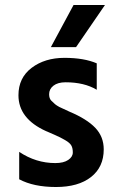

<svg xmlns="http://www.w3.org/2000/svg" viewBox="-20 -745 467 770"><path d="M285 -556H184L275 -725H401ZM396 -146Q396 -75 345 -35Q294 5 204.5 5Q115 5 57 -26V-136Q124 -91 202 -91Q235 -91 253.5 -103.5Q272 -116 272 -133.5Q272 -151 266 -161.5Q260 -172 243 -182Q221 -195 198.5 -204.5Q176 -214 174.5 -215Q173 -216 170 -217Q167 -218 165 -219Q54 -269 54 -363Q54 -433 107 -473Q160 -513 238.5 -513Q317 -513 368 -491V-385Q318 -415 243 -415Q212 -415 194.5 -401.5Q177 -388 177 -367Q177 -350 186 -341Q195 -332 201 -327Q207 -322 218 -316Q245 -303 259 -297Q328 -268 362 -232.5Q396 -197 396 -146Z"/></svg>

Font: Hind Colombo SemiBold
Style: Regular
Weight: 600
Designer: Jyotish Sonowal, Aditi Pimprikar
Foundry: Indian Type Foundry
Version: Version 1.000;PS 1.0;hotconv 1.0.86;makeotf.lib2.5.63406; tt